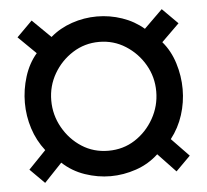

<svg xmlns="http://www.w3.org/2000/svg" viewBox="-43 -648 641 594"><g transform="rotate(-5 278.0 -351.0)"><path d="M74 -99 29 -144 83 -200Q58 -232 45.5 -271Q33 -310 33 -351Q33 -392 45.5 -432Q58 -472 83 -501L28 -555L76 -603L133 -547Q162 -572 200 -585Q238 -598 278 -598Q318 -598 356 -585Q394 -572 423 -547L480 -603L528 -555L473 -501Q498 -472 510.5 -432Q523 -392 523 -351Q523 -310 510.5 -271Q498 -232 473 -200L527 -144L482 -99L427 -157Q397 -129 357.5 -115.5Q318 -102 278 -102Q238 -102 198.5 -115.5Q159 -129 129 -157ZM278 -181Q324 -181 360.5 -204.5Q397 -228 419 -267Q441 -306 441 -351Q441 -396 419 -434Q397 -472 360 -495.5Q323 -519 278 -519Q233 -519 196 -495.5Q159 -472 137 -434Q115 -396 115 -351Q115 -306 137 -267Q159 -228 195.5 -204.5Q232 -181 278 -181Z"/></g></svg>

Font: Archivo VF Beta
Style: Italic
Weight: 400
Italic angle: -10°
Designer: Hector Gatti
Foundry: Omnibus-Type
Version: Version 1.002